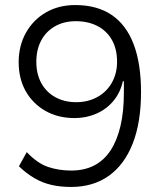

<svg xmlns="http://www.w3.org/2000/svg" viewBox="-20 -733 640 761"><path d="M262 8Q220 8 184.5 0Q149 -8 117 -26.5Q85 -45 55 -74L86 -130Q129 -85 171.5 -71Q214 -57 262 -57Q314 -57 353 -77Q392 -97 418 -136.5Q444 -176 457.5 -233.5Q471 -291 471 -365V-411H467Q457 -366 429.5 -333Q402 -300 362 -282.5Q322 -265 276 -265Q210 -265 160 -293.5Q110 -322 82 -371.5Q54 -421 54 -487Q54 -552 83 -603.5Q112 -655 162.5 -684Q213 -713 278 -713Q365 -713 423 -673.5Q481 -634 510 -557Q539 -480 539 -368Q539 -248 506 -164Q473 -80 411 -36Q349 8 262 8ZM282 -328Q329 -328 366 -348.5Q403 -369 423.5 -405.5Q444 -442 444 -488Q444 -538 424 -574Q404 -610 367 -629.5Q330 -649 280 -649Q233 -649 197.5 -628.5Q162 -608 143 -572Q124 -536 124 -488Q124 -440 143.5 -404Q163 -368 199 -348Q235 -328 282 -328Z"/></svg>

Font: Nunito Sans 6pt Light
Style: Regular
Weight: 300
Version: Version 3.101;gftools[0.9.27]